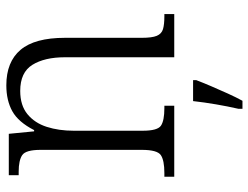

<svg xmlns="http://www.w3.org/2000/svg" viewBox="-112 -472 805 622"><g transform="rotate(-90 291.0 -161.5)"><path d="M29 0V-32H41Q82 -32 99 -43.5Q116 -55 116 -105V-433Q116 -481 99 -492.5Q82 -504 45 -504H34V-536H168L176 -454H180Q206 -505 241 -524.5Q276 -544 325 -544Q401 -544 440 -498Q479 -452 479 -354V-105Q479 -72 485.5 -56.5Q492 -41 507 -36.5Q522 -32 549 -32H556V0H416V-354Q416 -420 391.5 -459.5Q367 -499 307 -499Q260 -499 231.5 -475.5Q203 -452 190.5 -413Q178 -374 178 -326V-102Q178 -54 194.5 -43Q211 -32 251 -32H259V0ZM249 208Q257 173 263.5 135Q270 97 274 61H342V71Q334 92 322.5 119Q311 146 298.5 173.5Q286 201 275 221H249Z"/></g></svg>

Font: Noto Serif Tamil SemiCondensed Light
Style: Italic
Weight: 300
Width: 4
Italic angle: -12°
Designer: Indian Type Foundry, Tom Grace, and the Monotype Design Team
Foundry: Monotype Imaging Inc.
Version: Version 2.003; ttfautohint (v1.8.4.7-5d5b)